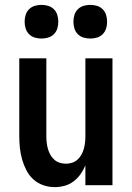

<svg xmlns="http://www.w3.org/2000/svg" viewBox="-20 -759 540 787"><path d="M204 8Q180 8 157 0Q134 -8 116.5 -24Q99 -40 88 -61.5Q77 -83 70.5 -106Q64 -129 61.5 -152.5Q59 -176 59 -200V-520H170V-200Q170 -187 171.5 -174Q173 -161 176.5 -148.5Q180 -136 186.5 -124.5Q193 -113 202.5 -104.5Q212 -96 224.5 -92Q237 -88 250 -88Q263 -88 275.5 -92Q288 -96 297.5 -104.5Q307 -113 313.5 -124.5Q320 -136 323.5 -148.5Q327 -161 328.5 -174Q330 -187 330 -200V-520H441V0H330V-81Q322 -62 310 -45Q298 -28 281.5 -15.5Q265 -3 245 2.5Q225 8 204 8ZM350 -601Q336 -601 322.5 -605Q309 -609 299 -619Q289 -629 285 -642.5Q281 -656 281 -670Q281 -684 285 -697.5Q289 -711 299 -721Q309 -731 322.5 -735Q336 -739 350 -739Q364 -739 377.5 -735Q391 -731 401 -721Q411 -711 415 -697.5Q419 -684 419 -670Q419 -656 415 -642.5Q411 -629 401 -619Q391 -609 377.5 -605Q364 -601 350 -601ZM150 -601Q136 -601 122.5 -605Q109 -609 99 -619Q89 -629 85 -642.5Q81 -656 81 -670Q81 -684 85 -697.5Q89 -711 99 -721Q109 -731 122.5 -735Q136 -739 150 -739Q164 -739 177.5 -735Q191 -731 201 -721Q211 -711 215 -697.5Q219 -684 219 -670Q219 -656 215 -642.5Q211 -629 201 -619Q191 -609 177.5 -605Q164 -601 150 -601Z"/></svg>

Font: Iosevka Term
Style: Bold
Weight: 700
Monospace: yes
Designer: Belleve Invis
Foundry: Belleve Invis
Version: Version 30.0.1